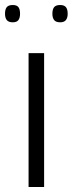

<svg xmlns="http://www.w3.org/2000/svg" viewBox="-47 -746 290 766"><path d="M67 0V-534H129V0ZM193 -657Q176 -657 169 -666Q162 -675 162 -691Q162 -709 169 -717.5Q176 -726 193 -726Q209 -726 216 -717.5Q223 -709 223 -691Q223 -675 216 -666Q209 -657 193 -657ZM4 -657Q-13 -657 -20 -666Q-27 -675 -27 -691Q-27 -709 -20 -717.5Q-13 -726 4 -726Q20 -726 26.5 -717.5Q33 -709 33 -691Q33 -675 26.5 -666Q20 -657 4 -657Z"/></svg>

Font: Georama ExtraCondensed Thin Light
Style: Regular
Weight: 300
Version: Version 1.001